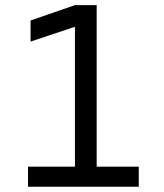

<svg xmlns="http://www.w3.org/2000/svg" viewBox="-20 -713 626 733"><path d="M86.9 0V-76.7H266.1V-610.8L96.7 -554.2V-634.8L266.1 -693.4H349.1V-76.7H509.8V0Z"/></svg>

Font: Cascadia Code NF SemiLight
Style: Regular
Weight: 350
Monospace: yes
Designer: Aaron Bell
Foundry: Saja Typeworks
Version: Version 2404.023; ttfautohint (v1.8.4)